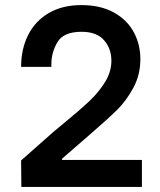

<svg xmlns="http://www.w3.org/2000/svg" viewBox="-20 -735 631 755"><path d="M63 -472Q63 -542 90.5 -597Q118 -652 171.5 -683.5Q225 -715 300 -715Q375 -715 427.5 -686Q480 -657 506 -608.5Q532 -560 532 -503Q532 -441 504.5 -390Q477 -339 441 -303.5Q405 -268 338 -210L224 -111V-106H538V0H64L63 -104L193 -219Q195 -221 227 -247Q295 -303 332 -338Q369 -373 393.5 -413Q418 -453 418 -496Q418 -544 389 -577Q360 -610 301 -610Q230 -610 206 -569.5Q182 -529 182 -483V-472Z"/></svg>

Font: Lopes Sans SemiBold
Style: Regular
Weight: 600
Designer: Gabriel Lam, Diego Maldonado
Foundry: TypeRant, Foresti Design
Version: Version 4.000